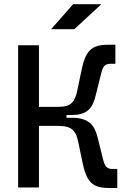

<svg xmlns="http://www.w3.org/2000/svg" viewBox="-20 -914 626 936"><path d="M68.4 0H169.9V-300.3H264.2C332.5 -300.3 350.6 -275.4 362.3 -217.8L380.9 -127.9C400.9 -29.8 426.8 2.4 511.7 2.4H551.8V-90.3H528.3C498.5 -90.3 490.7 -104.5 481.4 -141.1L455.6 -245.1C441.4 -302.2 414.1 -339.8 331.1 -339.8H304.2V-353.5H331.1C409.7 -353.5 432.1 -391.1 446.3 -448.2L472.2 -552.2C481.4 -588.9 489.3 -603 519 -603H542.5V-695.8H506.8C421.9 -695.8 396 -663.6 376 -565.4L357.4 -475.6C345.2 -417 327.6 -393.1 264.2 -393.1H169.9V-693.4H68.4ZM229 -771.5H342.3L474.1 -893.6H336.4Z"/></svg>

Font: Cascadia Mono NF
Style: Regular
Weight: 400
Monospace: yes
Designer: Aaron Bell
Foundry: Saja Typeworks
Version: Version 2404.023